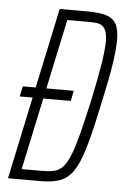

<svg xmlns="http://www.w3.org/2000/svg" viewBox="-51 -726 496 763"><g transform="rotate(5 197.0 -344.0)"><path d="M28 -328 37 -369H240L232 -328ZM10 0 156 -688H268Q313 -688 340.5 -680Q368 -672 381 -650Q394 -628 394 -586Q394 -547 385 -488.5Q376 -430 357 -344Q339 -256 323.5 -195.5Q308 -135 292 -96Q276 -57 256 -36.5Q236 -16 208 -8Q180 0 141 0ZM61 -41H143Q169 -41 188.5 -45Q208 -49 223.5 -64.5Q239 -80 252.5 -113Q266 -146 280.5 -202Q295 -258 314 -344Q332 -430 341 -486Q350 -542 350 -575Q350 -600 345 -614.5Q340 -629 330 -636.5Q320 -644 305.5 -645.5Q291 -647 271 -647H190Z"/></g></svg>

Font: Saira ExtraCondensed ExtraLight
Style: Italic
Weight: 250
Width: 2
Italic angle: -12°
Designer: Hector Gatti with collaboration of the Omnibus-Type team
Foundry: Omnibus-Type
Version: Version 1.101